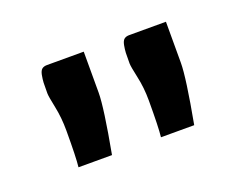

<svg xmlns="http://www.w3.org/2000/svg" viewBox="-48 -723 403 329"><g transform="rotate(-20 154.0 -558.5)"><path d="M274.9 -575.2Q274.9 -548.3 259.8 -466.8H199.2Q201.2 -483.9 201.2 -533.2Q201.2 -556.6 196.5 -577.6Q191.9 -598.6 191.9 -604Q191.9 -617.2 192.1 -623.3Q192.4 -629.4 193.8 -637Q195.3 -644.5 198.7 -647.2Q202.1 -649.9 208 -649.9H274.9ZM125 -575.2Q125 -548.3 109.9 -466.8H48.8Q50.8 -483.9 50.8 -533.2Q50.8 -556.6 46.4 -577.6Q42 -598.6 42 -604Q42 -617.2 42.2 -623.3Q42.5 -629.4 43.9 -637Q45.4 -644.5 48.8 -647.2Q52.2 -649.9 58.1 -649.9H125Z"/></g></svg>

Font: Resagokr
Style: Bold
Weight: 600
Designer: gluk
Foundry: gluk
Version: Version 0.95